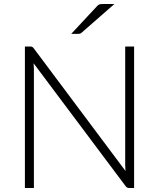

<svg xmlns="http://www.w3.org/2000/svg" viewBox="-20 -940 795 960"><path d="M130 -707.5Q137 -707.5 140.8 -705.8Q144.5 -704 149 -698L607.5 -85Q606 -100 606 -114V-707.5H650.5V0H626.5Q620 0 615.8 -2.2Q611.5 -4.5 607.5 -10L148 -623.5Q149.5 -608.5 149.5 -595.5V0H104.5V-707.5ZM552 -920 388 -776.5Q383.5 -772.5 379 -771.5Q374.5 -770.5 368.5 -770.5H336L465 -909Q471 -916 477.2 -918Q483.5 -920 495.5 -920Z"/></svg>

Font: Lato Light
Style: Regular
Weight: 300
Designer: Lukasz Dziedzic
Foundry: tyPoland Lukasz Dziedzic
Version: Version 2.007; 2014-02-27